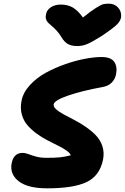

<svg xmlns="http://www.w3.org/2000/svg" viewBox="-20 -1005 683 1051"><path d="M576.2 -984.9Q606.4 -984.9 625.7 -964.4Q645 -943.8 643.1 -914.1Q641.6 -893.6 622.6 -873.3Q603.5 -853 535.2 -807.1Q483.4 -774.9 457.5 -763.9Q431.6 -752.9 402.8 -752.9Q370.6 -752.9 350.8 -764.6Q331.1 -776.4 316.9 -800.8Q305.2 -820.8 290.3 -836.9Q275.4 -853 264.6 -861.8Q253.9 -870.6 244.6 -879.6Q235.4 -888.7 231.9 -899.9Q228.5 -911.1 231.9 -926.8Q236.3 -951.2 259 -965.6Q281.7 -980 312 -980Q350.1 -980 377.7 -964.4Q405.3 -948.7 434.1 -909.2Q478 -944.8 506.1 -962.2Q534.2 -979.5 545.9 -982.2Q557.6 -984.9 576.2 -984.9ZM237.8 25.9Q131.8 25.9 82 -13.2Q32.2 -52.2 43.9 -111.8Q55.2 -168 103 -168Q119.6 -168 136.7 -161.1Q153.8 -154.3 178 -147.7Q202.1 -141.1 235.8 -141.1Q281.7 -141.1 307.9 -143.8Q334 -146.5 367.2 -154.8Q363.3 -167.5 344 -180.9Q324.7 -194.3 298.1 -207.5Q271.5 -220.7 240.5 -236.6Q209.5 -252.4 180.9 -273.4Q152.3 -294.4 130.6 -319.1Q108.9 -343.8 99.4 -378.7Q89.8 -413.6 98.1 -454.1Q106.9 -499 143.6 -539.1Q180.2 -579.1 230.2 -606.4Q280.3 -633.8 337.4 -653.8Q394.5 -673.8 445.8 -683.3Q497.1 -692.9 535.2 -692.9Q587.4 -692.9 605.5 -666.3Q623.5 -639.6 615.2 -598.1Q609.9 -571.3 591.1 -552.5Q572.3 -533.7 542 -528.8Q426.3 -507.3 352.3 -481.7Q278.3 -456.1 273.9 -434.1Q271.5 -420.9 286.9 -407Q302.2 -393.1 328.4 -378.9Q354.5 -364.7 386.5 -348.4Q418.5 -332 449.5 -310.5Q480.5 -289.1 504.6 -264.4Q528.8 -239.7 540.3 -205.1Q551.8 -170.4 543.9 -130.9Q525.9 -42.5 454.1 -8.3Q382.3 25.9 237.8 25.9Z"/></svg>

Font: Shantell Sans Bouncy
Style: Italic
Weight: 800
Italic angle: -11.31°
Designer: Stephen Nixon, Anya Danilova, Shantell Martin
Foundry: Arrow Type
Version: Version 1.006;[9816181b4]